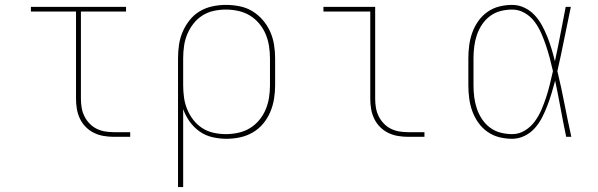

<svg xmlns="http://www.w3.org/2000/svg" viewBox="-20 -558 2440 783"><path d="M444 0Q424 0 403 -3.5Q382 -7 363.5 -16Q345 -25 330 -40Q315 -55 306 -74Q297 -93 293.5 -113.5Q290 -134 290 -155V-511H106V-530H494V-511H310V-155Q310 -137 313 -119Q316 -101 324 -84.5Q332 -68 345 -54.5Q358 -41 374 -33Q390 -25 408 -22Q426 -19 444 -19H511V0Z M706 205V-320Q706 -348 710 -375.5Q714 -403 725 -428.5Q736 -454 753.5 -476Q771 -498 794.5 -512Q818 -526 845.5 -532Q873 -538 901 -538Q929 -538 957 -532.5Q985 -527 1009 -512.5Q1033 -498 1051.5 -476.5Q1070 -455 1081.5 -429.5Q1093 -404 1097.5 -376Q1102 -348 1102 -320V-210Q1102 -182 1097.5 -154.5Q1093 -127 1082 -101Q1071 -75 1053 -53.5Q1035 -32 1011 -18Q987 -4 959.5 2Q932 8 904 8Q875 8 846.5 1.5Q818 -5 794.5 -21.5Q771 -38 754 -61.5Q737 -85 727 -113V205ZM901 -11Q926 -11 951.5 -16.5Q977 -22 998.5 -35Q1020 -48 1036.5 -67.5Q1053 -87 1063 -110.5Q1073 -134 1077 -159.5Q1081 -185 1081 -210V-320Q1081 -345 1077 -370.5Q1073 -396 1063 -419.5Q1053 -443 1036.5 -462.5Q1020 -482 998.5 -495Q977 -508 951.5 -513.5Q926 -519 901 -519Q876 -519 851 -513.5Q826 -508 805 -494.5Q784 -481 768.5 -461Q753 -441 743.5 -418Q734 -395 730.5 -370Q727 -345 727 -320V-210Q727 -185 730.5 -160Q734 -135 743.5 -112Q753 -89 768.5 -69Q784 -49 805 -35.5Q826 -22 851 -16.5Q876 -11 901 -11Z M1644 0Q1624 0 1603 -3.5Q1582 -7 1563.5 -16Q1545 -25 1530 -40Q1515 -55 1506 -74Q1497 -93 1493.5 -113.5Q1490 -134 1490 -155V-511H1299V-530H1510V-155Q1510 -137 1513 -119Q1516 -101 1524 -84.5Q1532 -68 1545 -54.5Q1558 -41 1574 -33Q1590 -25 1608 -22Q1626 -19 1644 -19H1711V0Z M2069 8Q2042 8 2016 1.5Q1990 -5 1968 -20.5Q1946 -36 1930.5 -58Q1915 -80 1906 -105Q1897 -130 1893.5 -156.5Q1890 -183 1890 -210V-320Q1890 -347 1893.5 -373.5Q1897 -400 1906 -425Q1915 -450 1930.5 -472Q1946 -494 1968 -509.5Q1990 -525 2016 -531.5Q2042 -538 2069 -538Q2095 -538 2119 -526.5Q2143 -515 2160.5 -496Q2178 -477 2190.5 -454Q2203 -431 2212.5 -407Q2222 -383 2229.5 -358Q2237 -333 2243 -308Q2255 -363 2265.5 -418.5Q2276 -474 2287 -530H2308Q2294 -465 2281 -399Q2268 -333 2253 -268Q2269 -202 2282 -134.5Q2295 -67 2310 0H2289Q2277 -57 2266.5 -114.5Q2256 -172 2244 -229Q2237 -203 2229.5 -178Q2222 -153 2212.5 -128Q2203 -103 2191 -79.5Q2179 -56 2161.5 -36Q2144 -16 2119.5 -4Q2095 8 2069 8ZM2069 -11Q2097 -11 2121 -26Q2145 -41 2161 -63Q2177 -85 2188 -110.5Q2199 -136 2207.5 -162Q2216 -188 2222.5 -215Q2229 -242 2235 -268Q2229 -295 2222 -321Q2215 -347 2206.5 -372.5Q2198 -398 2187 -423Q2176 -448 2160 -469.5Q2144 -491 2120 -505Q2096 -519 2069 -519Q2045 -519 2021.5 -513Q1998 -507 1978.5 -492.5Q1959 -478 1945.5 -457.5Q1932 -437 1924.5 -414.5Q1917 -392 1914 -368Q1911 -344 1911 -320V-210Q1911 -186 1914 -162Q1917 -138 1924.5 -115.5Q1932 -93 1945.5 -72.5Q1959 -52 1978.5 -37.5Q1998 -23 2021.5 -17Q2045 -11 2069 -11Z"/></svg>

Font: Iosevka Slab Thin Extended
Style: Regular
Weight: 100
Width: 7
Monospace: yes
Designer: Belleve Invis
Foundry: Belleve Invis
Version: Version 11.1.1; ttfautohint (v1.8.3)